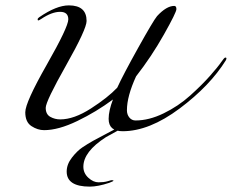

<svg xmlns="http://www.w3.org/2000/svg" viewBox="-20 -468 862 714"><path d="M820 -244Q761 -149 648 -64.5Q535 20 436 20Q384 20 384 -26Q384 -56 400 -98Q338 -52 267.5 -18Q197 16 144 16Q120 16 97 1Q74 -14 74 -50.5Q74 -87 154 -227.5Q234 -368 234 -396Q234 -424 203.5 -424Q173 -424 134 -398Q125 -392 122.5 -392Q120 -392 120 -396Q120 -400 126 -404Q190 -448 236 -448Q302 -448 302 -390Q302 -360 226 -225.5Q150 -91 150 -67Q150 -43 167 -33.5Q184 -24 204 -24Q255 -24 318 -64.5Q381 -105 416 -142Q438 -190 494 -290.5Q550 -391 564 -408Q599 -446 628 -446Q636 -446 636 -434Q636 -422 589.5 -339.5Q543 -257 486 -184Q452 -110 452 -58Q452 -42 461 -31Q470 -20 484 -20Q534 -20 588.5 -46.5Q643 -73 687 -112.5Q731 -152 761 -186Q791 -220 802.5 -237Q814 -254 818 -254Q822 -254 822 -251Q822 -248 820 -244ZM448 -2Q448 1 414 20Q380 39 374 42Q290 96 290 152Q290 176 308.5 193Q327 210 346.5 210Q366 210 380 206L394 202Q402 202 402 204Q402 206 386 212Q344 226 314 226Q228 226 228 170Q228 143 247.5 118Q267 93 286.5 80Q306 67 325.5 56Q345 45 394 19.5Q443 -6 445.5 -6Q448 -6 448 -2Z"/></svg>

Font: Miama
Style: Regular
Weight: 400
Italic angle: 16.5°
Designer: Linus Romer
Foundry: Linus Romer
Version: 0.32